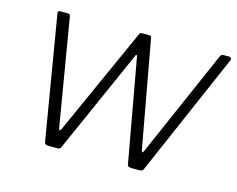

<svg xmlns="http://www.w3.org/2000/svg" viewBox="-80 -647 946 765"><g transform="rotate(15 393.5 -265.0)"><path d="M778 -530Q783 -530 785.5 -526.5Q788 -523 787 -519L566 -10Q564 -4 560 -2Q556 0 549 0H517Q499 0 499 -12L423 -434Q421 -442 418.5 -441Q416 -440 413 -431L226 -10Q224 -4 220.5 -2Q217 0 210 0H175Q158 0 157 -12L72 -520Q70 -530 80 -530H112Q117 -530 120 -527.5Q123 -525 123 -520L197 -80Q199 -70 202.5 -72Q206 -74 210 -84L408 -524Q410 -530 418 -530H446Q451 -530 454.5 -527.5Q458 -525 458 -520L538 -80Q540 -70 543 -72Q546 -74 550 -84L742 -523Q746 -530 755 -530H778Z"/></g></svg>

Font: Libre Franklin ExtraLight
Style: Italic
Weight: 250
Italic angle: -8°
Designer: Pablo Impallari, Rodrigo Fuenzalida, Nhung Nguyen
Foundry: Impallari Type
Version: Version 3.000